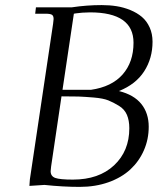

<svg xmlns="http://www.w3.org/2000/svg" viewBox="-20 -731 623 759"><path d="M96.2 3.9 98.1 -22 189.9 -637.2Q191.9 -650.9 191.9 -655.8Q191.9 -668.5 185.3 -672.6Q178.7 -676.8 160.2 -676.8H119.1L122.1 -702.1H264.2Q323.2 -710.9 381.8 -710.9Q413.1 -710.9 440.9 -706.5Q468.8 -702.1 495.4 -691.2Q522 -680.2 541 -664.1Q560.1 -647.9 571.5 -622.8Q583 -597.7 583 -565.9Q583 -500.5 550 -449.2Q517.1 -397.9 450.2 -371.1Q509.3 -356.4 538.6 -320.1Q567.9 -283.7 567.9 -230Q567.9 -180.2 548.8 -136.7Q529.8 -93.3 495.4 -61.3Q460.9 -29.3 409.2 -10.7Q357.4 7.8 294.9 7.8Q229 7.8 155.8 0ZM180.2 -54.2Q180.2 -34.2 198.5 -27.6Q216.8 -21 268.1 -21Q370.6 -21 430.9 -77.4Q491.2 -133.8 491.2 -224.1Q491.2 -254.9 481.7 -277.1Q472.2 -299.3 450.2 -312.7Q428.2 -326.2 408.2 -334.2Q388.2 -342.3 350.6 -345.5Q313 -348.6 290.3 -349.4Q267.6 -350.1 223.1 -350.1L182.1 -73.2Q180.2 -59.6 180.2 -54.2ZM227.1 -376H339.8Q421.4 -387.7 464.6 -436.5Q507.8 -485.4 507.8 -562Q507.8 -682.1 335.9 -682.1Q321.3 -682.1 305.2 -680.9Q289.1 -679.7 280.3 -678.2L272 -676.8Z"/></svg>

Font: Dihjauti S
Style: Italic
Weight: 400
Italic angle: -9°
Designer: T. Christopher White
Version: Version 3.0.0